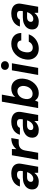

<svg xmlns="http://www.w3.org/2000/svg" viewBox="1490 -2267 789 3809"><g transform="rotate(-90 1884.5 -362.5)"><path d="M186 12Q126 12 89.5 -9Q53 -30 39.5 -65.5Q26 -101 32 -143Q39 -191 69 -227Q99 -263 150 -283.5Q201 -304 273 -304H394Q401 -344 398.5 -369.5Q396 -395 378 -407.5Q360 -420 323 -420Q287 -420 261.5 -405.5Q236 -391 225 -362H89Q104 -414 139.5 -452.5Q175 -491 227.5 -512Q280 -533 343 -533Q416 -533 463.5 -509.5Q511 -486 531 -441Q551 -396 539 -330L481 0H362L360 -76Q346 -57 328 -40.5Q310 -24 288 -12.5Q266 -1 240.5 5.5Q215 12 186 12ZM239 -96Q262 -96 283 -105Q304 -114 321.5 -130.5Q339 -147 352 -169Q365 -191 373 -217V-220H274Q246 -220 226.5 -212Q207 -204 196 -189.5Q185 -175 182 -157Q178 -127 193.5 -111.5Q209 -96 239 -96Z M618 0 709 -521H833L830 -431Q856 -464 889.5 -487Q923 -510 963.5 -521.5Q1004 -533 1050 -533L1025 -386H955Q928 -386 903.5 -379.5Q879 -373 858.5 -358.5Q838 -344 824 -319Q810 -294 803 -257L758 0Z M1213 12Q1153 12 1116.5 -9Q1080 -30 1066.5 -65.5Q1053 -101 1059 -143Q1066 -191 1096 -227Q1126 -263 1177 -283.5Q1228 -304 1300 -304H1421Q1428 -344 1425.5 -369.5Q1423 -395 1405 -407.5Q1387 -420 1350 -420Q1314 -420 1288.5 -405.5Q1263 -391 1252 -362H1116Q1131 -414 1166.5 -452.5Q1202 -491 1254.5 -512Q1307 -533 1370 -533Q1443 -533 1490.5 -509.5Q1538 -486 1558 -441Q1578 -396 1566 -330L1508 0H1389L1387 -76Q1373 -57 1355 -40.5Q1337 -24 1315 -12.5Q1293 -1 1267.5 5.5Q1242 12 1213 12ZM1266 -96Q1289 -96 1310 -105Q1331 -114 1348.5 -130.5Q1366 -147 1379 -169Q1392 -191 1400 -217V-220H1301Q1273 -220 1253.5 -212Q1234 -204 1223 -189.5Q1212 -175 1209 -157Q1205 -127 1220.5 -111.5Q1236 -96 1266 -96Z M1943 12Q1900 12 1871 1Q1842 -10 1824 -27.5Q1806 -45 1795 -62L1769 0H1645L1772 -720H1912L1864 -454Q1896 -495 1940 -514Q1984 -533 2034 -533Q2103 -533 2149.5 -499Q2196 -465 2216.5 -405.5Q2237 -346 2225 -269Q2217 -209 2191.5 -158Q2166 -107 2128 -69Q2090 -31 2043 -9.5Q1996 12 1943 12ZM1928 -110Q1966 -110 1998 -128.5Q2030 -147 2052.5 -182Q2075 -217 2082 -263Q2089 -308 2077.5 -341.5Q2066 -375 2041 -393.5Q2016 -412 1980 -412Q1941 -412 1909 -392.5Q1877 -373 1855 -338.5Q1833 -304 1826 -257Q1819 -212 1829.5 -179Q1840 -146 1865.5 -128Q1891 -110 1928 -110Z M2302 0 2394 -521H2534L2442 0ZM2489 -581Q2451 -581 2427 -603Q2403 -625 2403 -659Q2403 -693 2426.5 -715Q2450 -737 2488 -737Q2526 -737 2550.5 -715Q2575 -693 2575 -659Q2575 -625 2551 -603Q2527 -581 2489 -581Z M2824 12Q2749 12 2696.5 -21.5Q2644 -55 2621 -114Q2598 -173 2610 -248Q2619 -311 2646 -363Q2673 -415 2714.5 -453.5Q2756 -492 2808 -512.5Q2860 -533 2919 -533Q3018 -533 3075.5 -481Q3133 -429 3135 -335H2986Q2984 -372 2960.5 -393Q2937 -414 2897 -414Q2860 -414 2830 -394.5Q2800 -375 2780.5 -339.5Q2761 -304 2754 -256Q2748 -222 2751 -194Q2754 -166 2765.5 -147Q2777 -128 2796.5 -117.5Q2816 -107 2843 -107Q2870 -107 2892.5 -116.5Q2915 -126 2933 -143.5Q2951 -161 2961 -186H3109Q3086 -126 3044 -81.5Q3002 -37 2945.5 -12.5Q2889 12 2824 12Z M3360 12Q3300 12 3263.5 -9Q3227 -30 3213.5 -65.5Q3200 -101 3206 -143Q3213 -191 3243 -227Q3273 -263 3324 -283.5Q3375 -304 3447 -304H3568Q3575 -344 3572.5 -369.5Q3570 -395 3552 -407.5Q3534 -420 3497 -420Q3461 -420 3435.5 -405.5Q3410 -391 3399 -362H3263Q3278 -414 3313.5 -452.5Q3349 -491 3401.5 -512Q3454 -533 3517 -533Q3590 -533 3637.5 -509.5Q3685 -486 3705 -441Q3725 -396 3713 -330L3655 0H3536L3534 -76Q3520 -57 3502 -40.5Q3484 -24 3462 -12.5Q3440 -1 3414.5 5.5Q3389 12 3360 12ZM3413 -96Q3436 -96 3457 -105Q3478 -114 3495.5 -130.5Q3513 -147 3526 -169Q3539 -191 3547 -217V-220H3448Q3420 -220 3400.5 -212Q3381 -204 3370 -189.5Q3359 -175 3356 -157Q3352 -127 3367.5 -111.5Q3383 -96 3413 -96Z"/></g></svg>

Font: DM Sans 10pt ExtraBold
Style: Italic
Weight: 800
Italic angle: -10°
Version: Version 4.004;gftools[0.9.30]